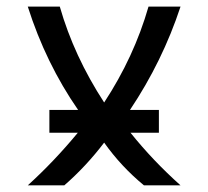

<svg xmlns="http://www.w3.org/2000/svg" viewBox="-20 -557 626 577"><path d="M63.5 0Q143.1 -72.3 213.9 -158.2H128.4V-226.6H214.8Q117.7 -366.7 63.5 -537.1H159.7Q202.1 -388.7 293 -249Q382.8 -385.7 426.3 -537.1H522.5Q468.3 -372.6 370.6 -226.6H457.5V-158.2H372.1Q439.9 -73.7 522.5 0H412.6Q344.2 -56.2 293 -128.4Q238.8 -57.1 173.3 0Z"/></svg>

Font: Consola Mono
Style: Book
Weight: 400
Monospace: yes
Version: Version 2.001